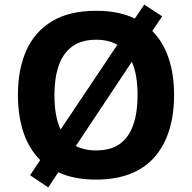

<svg xmlns="http://www.w3.org/2000/svg" viewBox="-20 -772 836 836"><path d="M738 -358Q738 -275 717.5 -207.5Q697 -140 655.5 -91Q614 -42 549.5 -16Q485 10 398 10Q350 10 309 2Q268 -6 234 -22L190 44L111 -9L155 -75Q106 -124 82 -196Q58 -268 58 -359Q58 -470 94.5 -552Q131 -634 206.5 -679.5Q282 -725 399 -725Q449 -725 491 -716.5Q533 -708 567 -691L608 -752L686 -701L643 -637Q691 -589 714.5 -518Q738 -447 738 -358ZM579 -358Q579 -447 554 -503L310 -136Q328 -127 350 -122Q372 -117 398 -117Q463 -117 502.5 -146Q542 -175 560.5 -229Q579 -283 579 -358ZM217 -358Q217 -313 223.5 -275Q230 -237 244 -208L491 -577Q472 -588 449 -593.5Q426 -599 399 -599Q335 -599 295 -570Q255 -541 236 -487Q217 -433 217 -358Z"/></svg>

Font: Noto Sans Thai
Style: Bold
Weight: 700
Designer: Monotype Design Team
Foundry: Monotype Imaging Inc.
Version: Version 2.001